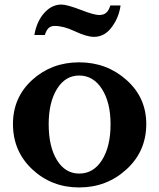

<svg xmlns="http://www.w3.org/2000/svg" viewBox="-20 -814 700 844"><path d="M623 -269Q623 -149 536 -69.5Q449 10 328 10Q207 10 122 -69.5Q37 -149 37 -269Q37 -386 122 -463Q207 -540 328 -540Q449 -540 536 -462.5Q623 -385 623 -269ZM328 -482Q267 -482 230.5 -423Q194 -364 194 -268Q194 -169 230.5 -110Q267 -51 328 -51Q391 -51 428.5 -110.5Q466 -170 466 -268Q466 -364 428 -423Q390 -482 328 -482ZM177 -660H131Q141 -719 174 -756.5Q207 -794 250 -794Q274 -794 337 -770Q393 -748 416 -748Q435 -748 446.5 -757.5Q458 -767 465 -790H510Q502 -732 466 -688Q436 -652 393 -652Q361 -652 308 -677Q259 -700 221 -700Q204 -700 194 -691Q184 -682 177 -660Z"/></svg>

Font: Libre Baskerville
Style: Bold
Weight: 700
Designer: Pablo Impallari, Rodrigo Fuenzalida
Foundry: Pablo Impallari, Rodrigo Fuenzalida
Version: Version 1.000